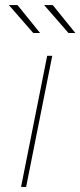

<svg xmlns="http://www.w3.org/2000/svg" viewBox="-20 -737 317 757"><path d="M63 0 166 -517H186L83 0ZM250 -607 154 -717H188L277 -607ZM111 -607 15 -717H49L138 -607Z"/></svg>

Font: Montserrat Thin Thin
Style: Italic
Weight: 250
Italic angle: -11.3°
Version: Version 9.000